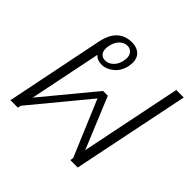

<svg xmlns="http://www.w3.org/2000/svg" viewBox="-145 -708 853 853"><g transform="rotate(45 281.0 -282.0)"><path d="M120 -463Q141 -564 227 -564Q257 -564 275 -547.5Q293 -531 293 -502Q293 -496 291 -482Q283 -442 256.5 -420Q230 -398 202 -398Q171 -398 157 -416L88 -78L288 -320H318L418 -78L515 -553H562L449 0H402L405 -15L294 -279L76 -15L73 0H26ZM258 -480Q260 -492 260 -497Q260 -517 249.5 -528Q239 -539 223 -539Q203 -539 187 -523.5Q171 -508 165 -480Q163 -473 163 -461Q163 -442 173 -432Q183 -422 199 -422Q219 -422 235.5 -437.5Q252 -453 258 -480Z"/></g></svg>

Font: Trirong ExtraLight
Style: Italic
Weight: 275
Italic angle: -12°
Designer: Katatrad Team
Foundry: CadsonDemak
Version: Version 1.003